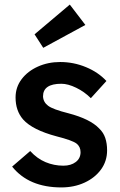

<svg xmlns="http://www.w3.org/2000/svg" viewBox="-20 -809 524 839"><path d="M248 10Q106 10 33 -81L112 -149Q142 -116 179 -100.5Q216 -85 257 -85Q290 -85 311 -101Q332 -117 332 -144Q332 -168 314 -182Q295 -196 228 -213Q122 -241 81 -287Q48 -325 48 -383Q48 -428 74.5 -463Q101 -498 145.5 -518Q190 -538 243 -538Q302 -538 356 -515.5Q410 -493 445 -455L377 -380Q349 -408 313 -425.5Q277 -443 248 -443Q168 -443 168 -388Q169 -363 190 -347Q211 -331 279 -314Q374 -289 413 -248Q432 -230 440 -206Q448 -182 448 -152Q448 -105 421.5 -68.5Q395 -32 349.5 -11Q304 10 248 10ZM169 -600 131 -659 285 -789 353 -700Z"/></svg>

Font: Readex Pro Medium
Style: Regular
Weight: 500
Designer: Bonnie Shaver-Troup, Thomas Jockin
Foundry: Lexend
Version: Version 1.204; ttfautohint (v1.8.4.7-5d5b)